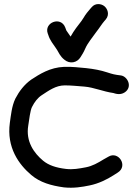

<svg xmlns="http://www.w3.org/2000/svg" viewBox="-20 -885 663 922"><path d="M560.1 -522.8C531.1 -526.4 522 -528.4 493.9 -537.7C463.2 -547.9 431.2 -553.7 393.4 -557.9C361.6 -560.4 325.9 -565.5 288 -564C219.5 -561.3 169.5 -528.4 129.9 -502.7C96.2 -478.6 72.4 -447.2 53.6 -411.2C36.2 -374.9 32.5 -330.6 27.3 -295.5C11 -176.7 70.5 -95.3 129.8 -45C172.2 -8.7 225.9 6.4 287 14.8C333.8 19.7 373.6 13 410 5.5C454.4 -3.4 494.6 -23.9 524.4 -42.9L545.3 -56.2C597 -88.3 548.5 -162.3 500 -132.3L477.3 -119.5C449.7 -102.5 423.7 -87.6 392.4 -81.6C359.3 -75.4 330.9 -69.9 296.9 -73.8C249.3 -79.3 213.3 -91.5 187 -113.3C142.9 -149.9 103 -206.1 115.7 -282.1C120.2 -311.8 125.3 -354.7 133.4 -370.8C145.8 -395.7 161.5 -415.7 180.6 -428C213.3 -449.2 247.4 -475 291 -475C321.7 -475 353 -471.6 386 -469.1C430.8 -465.3 474.7 -445.4 524.5 -438.3C528.3 -437.7 555.2 -425 579.7 -441.9C617.9 -468.3 592.3 -518.8 560.1 -522.8ZM209.6 -723.2 212.2 -716.2C219.3 -692 237.7 -669.9 246.2 -657.1L254.2 -645.1C261.4 -634.3 268.2 -614.4 289.7 -597.9C314.9 -576.8 350.2 -583.2 366.5 -610.2C373.4 -621.7 381.1 -632 390 -653.1C401.1 -678.5 423.4 -704.5 442 -731C457.8 -751 469.5 -770.6 480.8 -783.5L488 -791.8C507.5 -815.2 496.5 -843 481 -855.5C465.9 -867.6 437.7 -871.5 420 -850.2L413.2 -842.5C403.3 -831.1 390.6 -816.1 381.6 -800L370.7 -783.6C355 -763.4 335.3 -738.9 319 -709.3C315.5 -713.5 305.7 -728.6 298.7 -738.6C297.6 -741.3 295.4 -747.6 293.4 -752.8C272.4 -808.9 189.5 -776.8 209.6 -723.2Z"/></svg>

Font: Just Breathe
Style: Bd
Weight: 400
Foundry: Cannot Into Space Fonts
Version: Version 0.72